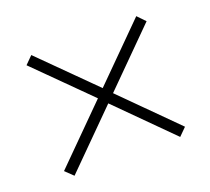

<svg xmlns="http://www.w3.org/2000/svg" viewBox="-80 -623 659 602"><g transform="rotate(-20 250.0 -322.0)"><path d="M51 -497 76 -522 251 -348 427 -524 452 -498 276 -322 452 -146 427 -121 251 -297 74 -120 48 -145 226 -323Z"/></g></svg>

Font: Blinker ExtraLight
Style: Regular
Weight: 200
Designer: Juergen Huber
Foundry: supertype
Version: Version 1.017;hotconv 1.0.117;makeotfexe 2.5.65602